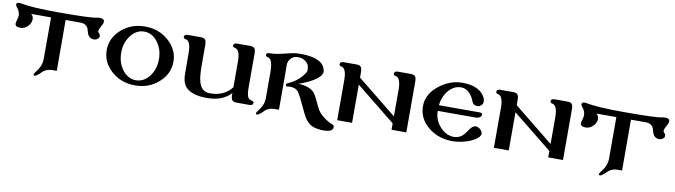

<svg xmlns="http://www.w3.org/2000/svg" viewBox="-37 -1284 7238 2060"><g transform="rotate(10 3582.5 -254.5)"><path d="M977 -600C980 -625 962 -637 925 -637C914 -637 902 -636 891 -633C852 -623 716 -618 483 -618C286 -618 146 -627 63 -644C58 -645 54 -645 50 -645C29 -645 18 -637 18 -622C18 -615 21 -609 26 -603C52 -572 65 -542 66 -514C67 -501 64 -484 57 -463C51 -443 48 -429 48 -422C48 -413 50 -406 55 -399C62 -389 80 -384 111 -384C138 -385 163 -397 186 -420C209 -443 220 -469 220 -497C220 -520 211 -538 194 -551H411V-93C410 -63 403 -35 390 -8C383 8 370 27 353 49C340 66 333 78 333 84C333 92 337 96 346 96C356 96 371 87 392 68L428 34C455 13 487 3 522 3H571L570 -551H729C781 -551 812 -528 822 -483C832 -434 853 -407 885 -400C891 -399 897 -398 902 -398C935 -398 961 -420 961 -441C960 -456 956 -466 947 -473C939 -480 935 -488 936 -499C937 -510 943 -526 956 -548C969 -570 976 -587 977 -600Z M1787 -310C1787 -398 1751 -473 1680 -536C1609 -599 1524 -630 1423 -630C1323 -630 1237 -599 1166 -536C1095 -473 1060 -398 1060 -310C1060 -221 1095 -146 1166 -83C1237 -20 1323 11 1423 11C1524 11 1609 -20 1680 -83C1751 -146 1787 -221 1787 -310ZM1629 -310C1629 -237 1609 -174 1569 -122C1529 -71 1480 -45 1423 -45C1366 -45 1318 -71 1278 -122C1238 -174 1218 -237 1218 -310C1218 -383 1238 -445 1278 -497C1318 -549 1366 -575 1423 -575C1480 -575 1529 -549 1569 -497C1609 -445 1629 -383 1629 -310Z M2688 -45C2669 -48 2655 -56 2647 -69C2634 -90 2628 -131 2629 -190V-545C2629 -606 2612 -621 2565 -621H2428C2401 -621 2387 -612 2387 -594C2387 -581 2394 -574 2409 -572C2448 -567 2468 -520 2468 -432V-152C2411 -79 2331 -44 2226 -45C2168 -46 2129 -79 2110 -144C2098 -182 2092 -241 2092 -322V-545C2092 -606 2074 -621 2029 -621H1892C1864 -621 1850 -612 1850 -594C1850 -581 1857 -574 1872 -572C1911 -567 1931 -520 1931 -432L1932 -204C1932 -147 1943 -104 1966 -73C2008 -18 2088 10 2206 10C2321 10 2409 -23 2468 -90V-72C2468 -41 2473 -21 2484 -10C2493 -1 2509 4 2532 4H2669C2696 4 2709 -5 2709 -24C2709 -36 2702 -43 2688 -45Z M3587 115C3597 106 3602 96 3602 83C3602 68 3594 58 3577 53C3556 47 3531 33 3500 11C3465 -14 3439 -39 3421 -66C3408 -87 3391 -119 3372 -162C3355 -201 3339 -228 3326 -245C3311 -264 3287 -280 3254 -292C3219 -305 3183 -311 3147 -309C3320 -372 3401 -434 3391 -495C3382 -555 3337 -595 3256 -616C3207 -628 3150 -633 3083 -630C3052 -629 3004 -619 2939 -602C2880 -587 2831 -579 2792 -580C2765 -581 2752 -573 2752 -556C2752 -544 2759 -537 2773 -535C2812 -530 2831 -477 2831 -377V-96C2831 -66 2824 -38 2811 -11C2804 5 2791 24 2774 46C2761 63 2754 75 2754 80C2754 88 2758 92 2767 92C2777 92 2792 83 2813 65L2848 31C2875 10 2906 0 2943 0H2991V-383C2991 -458 2991 -497 2990 -499C2995 -530 3009 -554 3031 -571C3050 -586 3074 -592 3101 -591C3132 -590 3158 -581 3181 -563C3206 -543 3218 -519 3219 -491C3220 -474 3220 -465 3219 -462C3216 -450 3207 -434 3190 -413C3164 -379 3132 -351 3095 -328C3080 -318 3058 -307 3030 -295C3022 -291 3018 -285 3018 -278C3018 -263 3026 -258 3043 -262C3050 -263 3058 -264 3068 -264C3111 -264 3142 -249 3162 -219C3176 -198 3193 -166 3212 -125L3270 -3C3297 54 3332 93 3374 113C3398 125 3432 132 3477 135C3532 138 3569 131 3587 115Z M4379 -548C4379 -609 4362 -624 4315 -624H4178C4151 -624 4138 -615 4138 -596C4138 -584 4145 -577 4158 -575C4198 -570 4218 -523 4218 -435V-144L3788 -491V-547C3788 -608 3771 -623 3724 -623H3587C3560 -623 3547 -614 3547 -595C3547 -583 3554 -576 3567 -574C3606 -569 3626 -522 3626 -435V2H3788V-414L4218 -68V2H4379Z M5163 -89C5172 -100 5177 -111 5177 -123C5177 -142 5166 -160 5144 -177C5130 -186 5116 -191 5103 -191C5079 -191 5055 -173 5032 -137C5011 -104 4992 -81 4975 -68C4950 -49 4922 -39 4889 -39C4834 -39 4784 -63 4740 -110C4694 -159 4671 -217 4671 -284H5087C5102 -284 5115 -288 5126 -295C5139 -304 5146 -314 5146 -326C5146 -339 5137 -346 5118 -346H4673C4680 -411 4703 -466 4741 -510C4780 -554 4824 -576 4874 -576C4929 -576 4974 -543 5009 -476C5020 -449 5028 -418 5061 -410C5066 -409 5072 -408 5077 -408C5112 -408 5140 -432 5140 -469C5140 -491 5130 -515 5110 -541C5065 -598 4988 -627 4880 -627C4792 -627 4709 -597 4631 -537C4548 -472 4506 -396 4506 -309C4506 -218 4543 -142 4617 -81C4692 -20 4781 10 4886 9C4937 8 4988 -1 5041 -18C5096 -37 5137 -61 5163 -89Z M6086 -548C6086 -609 6069 -624 6022 -624H5885C5858 -624 5845 -615 5845 -596C5845 -584 5852 -577 5865 -575C5905 -570 5925 -523 5925 -435V-144L5495 -491V-547C5495 -608 5478 -623 5431 -623H5294C5267 -623 5254 -614 5254 -595C5254 -583 5261 -576 5274 -574C5313 -569 5333 -522 5333 -435V2H5495V-414L5925 -68V2H6086Z M7136 -600C7139 -625 7121 -637 7084 -637C7073 -637 7061 -636 7050 -633C7011 -623 6875 -618 6642 -618C6445 -618 6305 -627 6222 -644C6217 -645 6213 -645 6209 -645C6188 -645 6177 -637 6177 -622C6177 -615 6180 -609 6185 -603C6211 -572 6224 -542 6225 -514C6226 -501 6223 -484 6216 -463C6210 -443 6207 -429 6207 -422C6207 -413 6209 -406 6214 -399C6221 -389 6239 -384 6270 -384C6297 -385 6322 -397 6345 -420C6368 -443 6379 -469 6379 -497C6379 -520 6370 -538 6353 -551H6570V-93C6569 -63 6562 -35 6549 -8C6542 8 6529 27 6512 49C6499 66 6492 78 6492 84C6492 92 6496 96 6505 96C6515 96 6530 87 6551 68L6587 34C6614 13 6646 3 6681 3H6730L6729 -551H6888C6940 -551 6971 -528 6981 -483C6991 -434 7012 -407 7044 -400C7050 -399 7056 -398 7061 -398C7094 -398 7120 -420 7120 -441C7119 -456 7115 -466 7106 -473C7098 -480 7094 -488 7095 -499C7096 -510 7102 -526 7115 -548C7128 -570 7135 -587 7136 -600Z"/></g></svg>

Font: GFS Jackson
Style: Regular
Weight: 400
Designer: George Matthiopoulos
Foundry: George Matthiopoulos
Version: Version 1.0